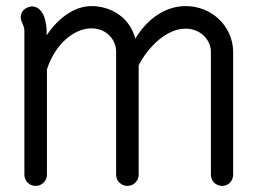

<svg xmlns="http://www.w3.org/2000/svg" viewBox="-20 -602 832 630"><path d="M60 -501V-29C60 -8 76 8 97 8C117 8 134 -8 134 -29V-374C159 -454 221 -509 280 -509C330 -509 361 -471 361 -433V-29C361 -8 378 8 398 8C418 8 435 -8 435 -29V-388C468 -451 528 -508 589 -508C637 -508 670 -473 672 -435V-29C672 -8 688 8 709 8C729 8 745 -8 745 -29V-436C742 -517 675 -582 589 -582C522 -582 462 -539 424 -475C406 -545 344 -582 280 -582C215 -582 161 -529 133 -486C135 -529 123 -581 84 -581C83 -581 48 -578 48 -544C48 -531 60 -519 60 -501Z"/></svg>

Font: LS
Style: Regular
Weight: 400
Designer: BSozoo
Foundry: BSozoo
Version: Version 001.000